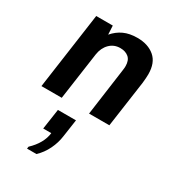

<svg xmlns="http://www.w3.org/2000/svg" viewBox="-206 -640 1013 1114"><g transform="rotate(30 300.0 -82.5)"><path d="M41 0 113 -511H224L227 -452Q256 -486 294 -503.5Q332 -521 384 -521Q456 -521 500 -483.5Q544 -446 544 -369Q544 -359 543 -343.5Q542 -328 540 -310L496 0H360L403 -311Q405 -323 405.5 -331.5Q406 -340 406 -344Q406 -383 384.5 -401.5Q363 -420 328 -420Q286 -420 257.5 -391.5Q229 -363 222 -317L177 0ZM150 356 152 342Q185 311 204 277Q223 243 227 208H173L193 72H314L297 188Q291 234 269.5 278.5Q248 323 213 356Z"/></g></svg>

Font: Chivo Mono SemiBold
Style: Italic
Weight: 600
Italic angle: -8.05°
Monospace: yes
Version: Version 1.008